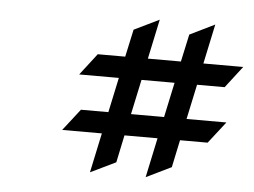

<svg xmlns="http://www.w3.org/2000/svg" viewBox="-41 -651 747 565"><g transform="rotate(5 333.0 -368.5)"><path d="M409.2 -600.6 384.3 -483.4H481.9L499.5 -564.5L573.2 -600.6L548.3 -483.4H666L616.7 -419.4H535.2L513.2 -316.4H630.9L581.1 -252.4H499.5L482.4 -171.4L408.2 -135.3L433.1 -252.4H335.4L318.4 -171.4L243.7 -135.3L268.6 -252.4H151.4L201.2 -316.4H282.2L304.2 -419.4H187L236.3 -483.4H317.4L335 -564.5ZM371.1 -419.4 349.1 -316.4H446.8L468.8 -419.4Z"/></g></svg>

Font: Modern Antiqua
Style: Book Oblique
Weight: 400
Italic angle: -12°
Designer: Wojciech Kalinowski "wmk69" (wmk69@o2.pl)
Foundry: Wojciech Kalinowski "wmk69" (wmk69@o2.pl)
Version: Version 3.1.0; 2021-05-28